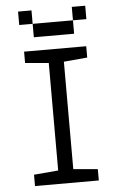

<svg xmlns="http://www.w3.org/2000/svg" viewBox="-56 -851 550 890"><g transform="rotate(-5 219.0 -406.0)"><path d="M70.3 -52.7 183.6 -62.5V-562.5L74.2 -572.3V-625H363.3V-572.3L253.9 -562.5V-62.5L367.2 -52.7V0H70.3ZM187.5 -750V-687.5H125V-750ZM250 -750V-687.5H187.5V-750ZM312.5 -750V-687.5H250V-750ZM375 -812.5V-750H312.5V-812.5ZM125 -812.5V-750H62.5V-812.5Z"/></g></svg>

Font: Sudo Variable
Style: Regular
Weight: 400
Monospace: yes
Designer: Jens Kutilek
Foundry: Jens Kutilek
Version: Version 0.040